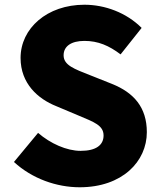

<svg xmlns="http://www.w3.org/2000/svg" viewBox="-20 -778 679 812"><path d="M317 14C497 14 601 -95 601 -219C601 -324 546 -386 454 -423L361 -460C295 -486 249 -502 249 -544C249 -583 282 -605 337 -605C395 -605 441 -585 490 -548L579 -660C514 -725 423 -758 337 -758C179 -758 67 -658 67 -533C67 -425 140 -360 218 -329L313 -289C377 -262 418 -248 418 -205C418 -165 387 -140 321 -140C262 -140 193 -171 141 -216L39 -93C116 -22 220 14 317 14Z"/></svg>

Font: ChiuKong Gothic MN Heavy
Style: Regular
Weight: 900
Designer: Ryoko NISHIZUKA 西塚涼子 (kana, bopomofo & ideographs); Paul D. Hunt (Latin, Greek & Cyrillic); Sandoll Communications 산돌커뮤니
Foundry: Adobe
Version: Version 1.300